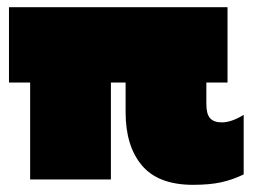

<svg xmlns="http://www.w3.org/2000/svg" viewBox="-20 -500 704 535"><path d="M330 -187V-270H289V0H64V-270H5V-480H614V-270H555V-210Q555 -182 565.5 -170.5Q576 -159 598 -159Q625 -159 659 -180V-14Q628 1 596 8Q564 15 518 15Q421 15 375.5 -39Q330 -93 330 -187Z"/></svg>

Font: Prompt Black
Style: Regular
Weight: 900
Designer: Katatrad Team
Foundry: CadsonDemak
Version: Version 1.000